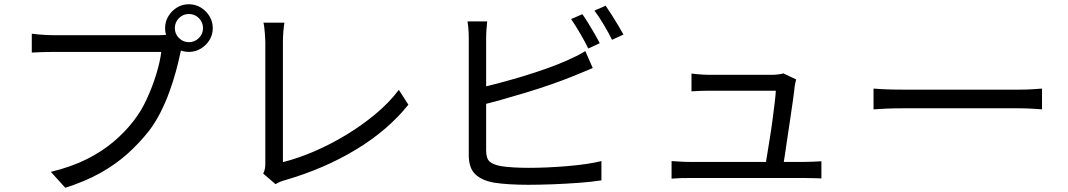

<svg xmlns="http://www.w3.org/2000/svg" viewBox="-20 -851 5040 906"><path d="M805 -718Q805 -691 824.5 -671.5Q844 -652 871 -652Q899 -652 918.5 -671.5Q938 -691 938 -718Q938 -746 918.5 -765.5Q899 -785 871 -785Q844 -785 824.5 -765.5Q805 -746 805 -718ZM759 -718Q759 -749 774.5 -774.5Q790 -800 815 -815.5Q840 -831 871 -831Q902 -831 927.5 -815.5Q953 -800 968.5 -774.5Q984 -749 984 -718Q984 -687 968.5 -662Q953 -637 927.5 -621.5Q902 -606 871 -606Q840 -606 815 -621.5Q790 -637 774.5 -662Q759 -687 759 -718ZM846 -651Q841 -641 837.5 -628.5Q834 -616 831 -601Q823 -562 810 -514Q797 -466 778.5 -415.5Q760 -365 736 -318Q712 -271 682 -232Q636 -174 580 -124Q524 -74 452 -34Q380 6 288 35L220 -40Q318 -64 389.5 -100Q461 -136 515 -181.5Q569 -227 610 -280Q646 -326 672.5 -383.5Q699 -441 717 -499.5Q735 -558 741 -606Q727 -606 688 -606Q649 -606 596 -606Q543 -606 485.5 -606Q428 -606 375 -606Q322 -606 283 -606Q244 -606 230 -606Q200 -606 175 -605Q150 -604 130 -603V-692Q144 -690 161 -688.5Q178 -687 196 -686Q214 -685 230 -685Q242 -685 273 -685Q304 -685 346.5 -685Q389 -685 437.5 -685Q486 -685 533.5 -685Q581 -685 622.5 -685Q664 -685 693 -685Q722 -685 732 -685Q743 -685 757 -686Q771 -687 785 -690Z M1222 -32Q1228 -44 1230 -55Q1232 -66 1232 -81Q1232 -96 1232 -137Q1232 -178 1232 -235Q1232 -292 1232 -354.5Q1232 -417 1232 -476.5Q1232 -536 1232 -582.5Q1232 -629 1232 -653Q1232 -666 1230.5 -684Q1229 -702 1227.5 -718Q1226 -734 1223 -744H1322Q1319 -726 1317 -700.5Q1315 -675 1315 -653Q1315 -633 1315 -595Q1315 -557 1315 -508.5Q1315 -460 1315 -406Q1315 -352 1315 -300Q1315 -248 1315 -203.5Q1315 -159 1315 -128Q1315 -97 1315 -86Q1387 -104 1463.5 -137Q1540 -170 1613.5 -214.5Q1687 -259 1751.5 -312.5Q1816 -366 1862 -427L1907 -357Q1810 -236 1659.5 -145Q1509 -54 1322 0Q1314 2 1303 6.5Q1292 11 1280 18Z M2728 -784Q2741 -766 2756 -741.5Q2771 -717 2785.5 -692Q2800 -667 2810 -647L2756 -622Q2741 -653 2718 -692.5Q2695 -732 2675 -761ZM2838 -824Q2851 -805 2867 -780Q2883 -755 2897.5 -730.5Q2912 -706 2922 -688L2868 -663Q2852 -696 2829 -734.5Q2806 -773 2785 -801ZM2279 -750Q2277 -733 2275.5 -711.5Q2274 -690 2274 -669Q2274 -656 2274 -617.5Q2274 -579 2274 -525.5Q2274 -472 2274 -412.5Q2274 -353 2274 -298Q2274 -243 2274 -201.5Q2274 -160 2274 -141Q2274 -103 2290.5 -88.5Q2307 -74 2344 -67Q2368 -63 2403.5 -61Q2439 -59 2476 -59Q2516 -59 2562 -61Q2608 -63 2655.5 -67Q2703 -71 2745 -77Q2787 -83 2818 -91V0Q2775 7 2714.5 11.5Q2654 16 2590.5 18.5Q2527 21 2472 21Q2428 21 2385.5 18.5Q2343 16 2312 11Q2254 1 2223 -28.5Q2192 -58 2192 -119Q2192 -144 2192 -189Q2192 -234 2192 -292Q2192 -350 2192 -410.5Q2192 -471 2192 -525Q2192 -579 2192 -617.5Q2192 -656 2192 -669Q2192 -682 2191.5 -696Q2191 -710 2189.5 -724.5Q2188 -739 2186 -750ZM2237 -435Q2282 -445 2336.5 -459.5Q2391 -474 2447.5 -491Q2504 -508 2557.5 -527Q2611 -546 2654 -565Q2677 -575 2699 -586Q2721 -597 2742 -610L2777 -530Q2756 -521 2730.5 -510.5Q2705 -500 2683 -491Q2636 -472 2578.5 -452Q2521 -432 2460 -413.5Q2399 -395 2341.5 -379Q2284 -363 2237 -352Z M3737 -476Q3735 -469 3733 -460Q3731 -451 3730 -445Q3728 -422 3722.5 -383Q3717 -344 3710 -297Q3703 -250 3696 -203.5Q3689 -157 3683.5 -118.5Q3678 -80 3674 -59H3589Q3593 -76 3598.5 -111.5Q3604 -147 3611.5 -192Q3619 -237 3625 -282.5Q3631 -328 3635.5 -365.5Q3640 -403 3641 -423Q3622 -423 3587 -423Q3552 -423 3510.5 -423Q3469 -423 3429 -423Q3389 -423 3360.5 -423Q3332 -423 3323 -423Q3301 -423 3281.5 -422Q3262 -421 3243 -420V-504Q3255 -502 3268.5 -501Q3282 -500 3296 -499Q3310 -498 3322 -498Q3334 -498 3363 -498Q3392 -498 3429.5 -498Q3467 -498 3506 -498Q3545 -498 3577.5 -498Q3610 -498 3626 -498Q3635 -498 3644.5 -499Q3654 -500 3663 -501.5Q3672 -503 3676 -505ZM3149 -91Q3167 -90 3188 -88.5Q3209 -87 3232 -87Q3245 -87 3286.5 -87Q3328 -87 3385 -87Q3442 -87 3504.5 -87Q3567 -87 3624.5 -87Q3682 -87 3723 -87Q3764 -87 3777 -87Q3793 -87 3816.5 -88Q3840 -89 3856 -90V-9Q3847 -10 3833 -10Q3819 -10 3805 -10.5Q3791 -11 3780 -11Q3766 -11 3724 -11Q3682 -11 3624 -11Q3566 -11 3503 -11Q3440 -11 3383 -11Q3326 -11 3285 -11Q3244 -11 3232 -11Q3209 -11 3190 -10.5Q3171 -10 3149 -8Z M4102 -433Q4117 -432 4139 -430.5Q4161 -429 4187.5 -428.5Q4214 -428 4241 -428Q4257 -428 4290.5 -428Q4324 -428 4369 -428Q4414 -428 4464.5 -428Q4515 -428 4565.5 -428Q4616 -428 4661.5 -428Q4707 -428 4740 -428Q4773 -428 4789 -428Q4827 -428 4854 -430Q4881 -432 4897 -433V-335Q4882 -336 4852.5 -338Q4823 -340 4790 -340Q4774 -340 4740 -340Q4706 -340 4661.5 -340Q4617 -340 4566 -340Q4515 -340 4464.5 -340Q4414 -340 4369.5 -340Q4325 -340 4291 -340Q4257 -340 4241 -340Q4200 -340 4163 -338.5Q4126 -337 4102 -335Z"/></svg>

Font: Noto Sans JP Thin
Style: Regular
Weight: 400
Version: Version 2.004-H2;hotconv 1.0.118;makeotfexe 2.5.65603